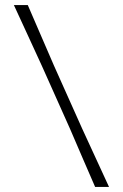

<svg xmlns="http://www.w3.org/2000/svg" viewBox="-20 -733 482 753"><path d="M353 0Q329 -55.5 306.5 -107.2Q284 -159 254.5 -228L144.5 -474Q112 -545.5 87 -599.2Q62 -653 34.5 -713H89Q113.5 -656 137 -602Q160.5 -548 191.5 -476L302.5 -228Q334.5 -159 358.2 -107Q382 -55 407.5 0Z"/></svg>

Font: Commissioner Loud ExtraLight
Style: Regular
Weight: 200
Designer: Kostas Bartsokas
Foundry: Kostas Bartsokas
Version: Version 1.000; ttfautohint (v1.8.3)